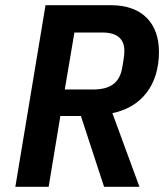

<svg xmlns="http://www.w3.org/2000/svg" viewBox="-20 -718 640 738"><path d="M212 -272H291L380 0H516L412 -283C524 -306 591 -391 591 -519C591 -626 529 -698 407 -698H155L39 0H167ZM229 -374 266 -593H374C428 -593 458 -570 458 -523C458 -512 457 -498 455 -489L450 -459C440 -400 406 -374 336 -374Z"/></svg>

Font: IBM Plex Mono SmBld
Style: Italic
Weight: 600
Italic angle: -9.5°
Monospace: yes
Designer: Mike Abbink, Paul van der Laan, Pieter van Rosmalen
Foundry: Bold Monday
Version: Version 2.004